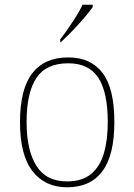

<svg xmlns="http://www.w3.org/2000/svg" viewBox="-20 -786 571 816"><path d="M265 10Q172 10 118.5 -58Q65 -126 65 -267Q65 -407 117 -474.5Q169 -542 270 -542Q365 -542 415.5 -476.5Q466 -411 466 -267Q466 -126 415 -58Q364 10 265 10ZM265 -15Q329 -15 367 -46.5Q405 -78 421.5 -134.5Q438 -191 438 -267Q438 -395 397.5 -456Q357 -517 270 -517Q176 -517 134.5 -454.5Q93 -392 93 -267Q93 -148 134.5 -81.5Q176 -15 265 -15ZM236 -619Q251 -638 269 -664Q287 -690 304 -717Q321 -744 331 -766H374V-756Q365 -743 348.5 -723Q332 -703 312 -681Q292 -659 272.5 -639.5Q253 -620 238 -606H236Z"/></svg>

Font: Noto Serif Gujarati Thin
Style: Regular
Weight: 250
Version: Version 2.102